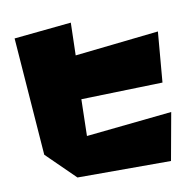

<svg xmlns="http://www.w3.org/2000/svg" viewBox="-65 -620 669 661"><g transform="rotate(-10 269.5 -289.5)"><path d="M24 -534 55 -122 154 -25H481L511 -191L211 -160L214 -288L499 -296L514 -472L221 -440L224 -554Z"/></g></svg>

Font: Super Mario
Style: Regular
Weight: 400
Version: Version 1.0